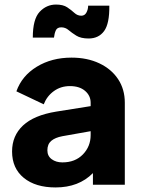

<svg xmlns="http://www.w3.org/2000/svg" viewBox="-20 -811 623 843"><path d="M224 12Q326 12 388 -51V0H528V-360Q528 -419 498.5 -463.5Q469 -508 416 -533Q363 -558 294 -558Q207 -558 141.5 -518Q76 -478 52 -410L172 -353Q186 -389 216.5 -411Q247 -433 287 -433Q329 -433 353.5 -412Q378 -391 378 -360V-345L227 -321Q129 -305 81 -260Q33 -215 33 -146Q33 -72 84.5 -30Q136 12 224 12ZM188 -151Q188 -178 205 -192.5Q222 -207 254 -213L378 -235V-218Q378 -168 344 -133Q310 -98 254 -98Q226 -98 207 -112Q188 -126 188 -151ZM369 -642Q413 -642 437 -674.5Q461 -707 460 -786H367Q367 -770 359.5 -756Q352 -742 337 -742Q320 -742 306.5 -754.5Q293 -767 275 -779Q257 -791 226 -791Q184 -791 154 -759Q124 -727 124 -646H217Q219 -664 225 -677.5Q231 -691 249 -691Q267 -691 281 -679Q295 -667 315 -654.5Q335 -642 369 -642Z"/></svg>

Font: Plus Jakarta Sans ExtraBold
Style: Regular
Weight: 800
Designer: Gumpita Rahayu
Foundry: Tokotype
Version: Version 2.004; ttfautohint (v1.8.3)